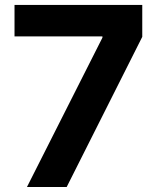

<svg xmlns="http://www.w3.org/2000/svg" viewBox="-20 -747 635 767"><path d="M87.7 0 389.2 -596.6V-601.6H38V-727.3H548.3V-599.8L246.4 0Z"/></svg>

Font: Inter Zeller
Style: Bold
Weight: 700
Designer: Rasmus Andersson; Joe Bland
Foundry: zeller
Version: Version 3.015;git-dec3a8cb1